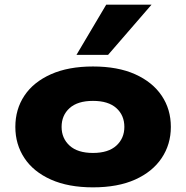

<svg xmlns="http://www.w3.org/2000/svg" viewBox="-20 -795 800 826"><path d="M380 11Q274 11 199 -22.5Q124 -56 85 -115Q46 -174 46 -249Q46 -325 85 -383.5Q124 -442 199 -475.5Q274 -509 380 -509Q487 -509 561.5 -475.5Q636 -442 675.5 -383.5Q715 -325 715 -249Q715 -174 675.5 -115Q636 -56 561.5 -22.5Q487 11 380 11ZM380 -137Q446 -137 480.5 -168.5Q515 -200 515 -249Q515 -299 480.5 -330Q446 -361 380 -361Q314 -361 279.5 -330Q245 -299 245 -249Q245 -200 279.5 -168.5Q314 -137 380 -137ZM309 -559 437 -775H632L445 -559Z"/></svg>

Font: Nunito Sans 10pt Expanded Black
Style: Regular
Weight: 900
Width: 7
Designer: Vernon Adams
Foundry: Vernon Adams
Version: Version 3.101;gftools[0.9.27]